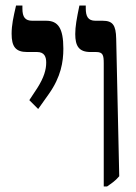

<svg xmlns="http://www.w3.org/2000/svg" viewBox="-20 -667 491 694"><path d="M355 7H367C381 -3 396 -12 411 -30L400 -527C399 -577 387 -592 351 -592H325C298 -592 290 -608 290 -637V-647H267C257 -599 252 -571 252 -544C252 -501 265 -479 307 -479H327C352 -479 355 -468 355 -438ZM118 -273 157 -328C200 -389 209 -443 209 -491C209 -565 190 -592 147 -592H97C71 -592 61 -605 61 -636V-647H38C28 -604 22 -576 22 -545C22 -499 36 -479 78 -479H114C141 -479 147 -461 147 -441C147 -415 139 -387 115 -349L86 -305Z"/></svg>

Font: Noto Serif Hebrew ExtraCondensed SemiBold
Style: Regular
Weight: 600
Width: 2
Designer: Monotype Design Team
Foundry: Monotype Imaging Inc.
Version: Version 2.004